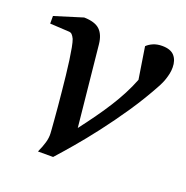

<svg xmlns="http://www.w3.org/2000/svg" viewBox="-98 -584 663 686"><g transform="rotate(20 233.5 -241.0)"><path d="M466.8 -434.1Q466.8 -421.4 464.4 -410.2Q461.9 -398.9 458.7 -389.2Q455.6 -379.4 451.9 -371.6Q448.2 -363.8 445.8 -358.9Q412.6 -297.4 374.5 -241.2Q336.4 -185.1 299.8 -137.5Q263.2 -89.8 230.5 -51.5Q197.8 -13.2 174.8 12.2H117.2Q127.4 -9.8 132.8 -28.6Q138.2 -47.4 137.2 -64Q137.2 -65.4 136.2 -78.9Q135.3 -92.3 133.5 -113.5Q131.8 -134.8 129.4 -162.1Q127 -189.5 124 -218.8Q121.1 -248 117.9 -277.6Q114.7 -307.1 111.1 -332.8Q107.4 -358.4 103.8 -378.2Q100.1 -397.9 96.2 -408.2Q91.3 -418.5 86.4 -423.3Q81.5 -428.2 73.2 -428.2L2 -432.1V-460.9L108.9 -494.1Q149.9 -493.2 168.5 -475.8Q187 -458.5 190.9 -422.9L222.2 -115.2Q247.6 -148.4 269 -178.5Q290.5 -208.5 308.3 -236.8Q326.2 -265.1 340.8 -293.2Q355.5 -321.3 367.2 -351.1L348.1 -472.2Q357.9 -481.9 372.6 -488Q387.2 -494.1 405.8 -494.1Q438 -494.1 452.4 -477.8Q466.8 -461.4 466.8 -434.1Z"/></g></svg>

Font: Charis SIL
Style: Italic
Weight: 400
Italic angle: -11°
Foundry: SIL International
Version: Version 4.112